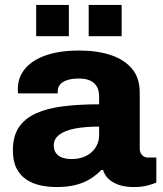

<svg xmlns="http://www.w3.org/2000/svg" viewBox="-20 -743 656 775"><path d="M209 12Q176 12 144.5 5.5Q113 -1 87.5 -17.5Q62 -34 47 -63Q32 -92 32 -136Q32 -193 56 -229Q80 -265 125.5 -285.5Q171 -306 235.5 -314Q300 -322 380 -322V-355Q380 -378 371 -393.5Q362 -409 344.5 -417.5Q327 -426 298 -426Q272 -426 252.5 -420Q233 -414 223 -402.5Q213 -391 213 -375V-366H53Q52 -371 52 -374.5Q52 -378 52 -384Q52 -431 81.5 -466Q111 -501 166 -520Q221 -539 299 -539Q372 -539 426.5 -521Q481 -503 512.5 -466Q544 -429 544 -369V-144Q544 -127 553.5 -117Q563 -107 577 -107H611V-6Q600 -1 576.5 5.5Q553 12 520 12Q486 12 460.5 3.5Q435 -5 418.5 -20.5Q402 -36 396 -57H389Q370 -37 344.5 -21Q319 -5 285.5 3.5Q252 12 209 12ZM270 -101Q294 -101 314 -108Q334 -115 348.5 -127.5Q363 -140 371.5 -158Q380 -176 380 -197V-232Q323 -232 282 -224Q241 -216 219 -199Q197 -182 197 -156Q197 -137 206.5 -124.5Q216 -112 232 -106.5Q248 -101 270 -101ZM126 -597V-723H258V-597ZM338 -597V-723H471V-597Z"/></svg>

Font: Archivo SemiBold ExtraBold
Style: Regular
Weight: 800
Version: Version 2.001